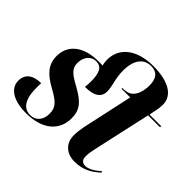

<svg xmlns="http://www.w3.org/2000/svg" viewBox="-179 -986 1213 1213"><g transform="rotate(45 427.5 -380.0)"><path d="M191 10C346 10 419 -69 419 -171C419 -248 383 -286 296 -334C221 -375 197 -397 197 -444C197 -500 231 -536 273 -536C322 -536 340 -500 341 -426C341 -410 340 -392 338 -371C412 -371 458 -393 458 -450C458 -501 435 -541 435 -614C435 -712 477 -760 540 -760C601 -760 620 -720 620 -665C620 -625 610 -581 585 -557C566 -537 541 -533 510 -533L509 -526H587L514 -191C508 -161 504 -130 504 -105C504 -30 557 10 624 10C703 10 752 -23 795 -62L790 -71C761 -42 721 -19 693 -19C663 -19 651 -36 651 -65C651 -88 655 -112 662 -143L747 -526H853L855 -536H750L757 -572C764 -602 766 -624 766 -639C766 -719 692 -770 550 -770C405 -770 315 -700 315 -592C315 -576 317 -560 321 -545C310 -546 299 -546 286 -546C148 -546 73 -480 73 -382C73 -305 118 -260 196 -217C275 -174 300 -148 300 -93C300 -38 269 0 220 0C164 0 125 -39 125 -151C125 -163 125 -177 126 -192C58 -192 12 -163 12 -101C12 -32 81 10 191 10Z"/></g></svg>

Font: Noto Serif Display Condensed ExtraBold
Style: Italic
Weight: 800
Width: 3
Italic angle: -12°
Designer: Monotype Design Team
Foundry: Monotype Imaging Inc.
Version: Version 2.009